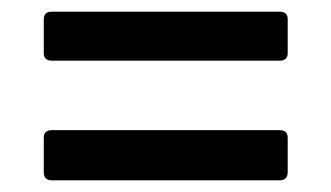

<svg xmlns="http://www.w3.org/2000/svg" viewBox="-20 -415 568 329"><path d="M55 -382Q55 -395 69 -395H459Q473 -395 473 -382V-324Q473 -311 459 -311H69Q55 -311 55 -324ZM55 -179Q55 -192 69 -192H459Q473 -192 473 -179V-120Q473 -106 459 -106H69Q55 -106 55 -120Z"/></svg>

Font: Young Serif Light
Style: Regular
Weight: 300
Designer: Bastien Sozeau
Foundry: NBR — Bastien Sozeau
Version: Version 5.001